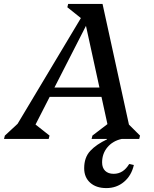

<svg xmlns="http://www.w3.org/2000/svg" viewBox="-74 -710 789 981"><path d="M-53.5 0 -49.2 -17.1 49.3 -108.4 -16.6 -23.1 382.6 -690H449.9L593.1 -35.6L554.6 -103.6L641.5 -17.1L637.3 0H393.9L398.3 -17.3L504.8 -98.7L484 -34.2L359 -606.5H379.9L82.7 -25.1L81.6 -94.1L179.1 -17.3L174.7 0ZM142.7 -215 153.7 -262.7H490.7L479.7 -215ZM355 -604.9 270.1 -672.9 274.3 -690H404.8V-604.9ZM447.7 119.9Q447.7 147.5 463.3 162.8Q479 178.1 506.9 178.1Q556 178.1 586 128L609.9 133Q597.7 187 559.7 219Q521.8 251 469.3 251Q417.2 251 386.6 223.4Q356.1 195.8 356.1 149.6Q356.1 94.4 387.2 61Q418.4 27.6 472.5 2.2V-18.2H547.3V0Q502.1 10 474.9 42.5Q447.7 74.9 447.7 119.9Z"/></svg>

Font: Platypi Light
Style: Italic
Weight: 300
Italic angle: -13°
Designer: David Sargent
Foundry: Bolt Cutter Type
Version: Version 1.200